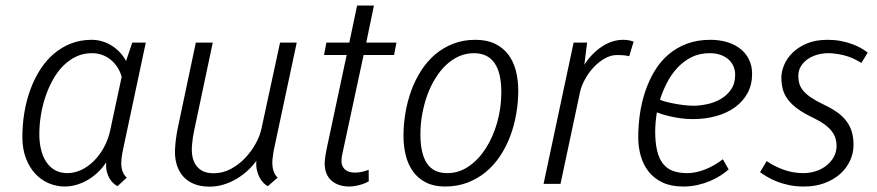

<svg xmlns="http://www.w3.org/2000/svg" viewBox="-20 -678 3234 708"><path d="M318.4 -481.9Q287.1 -481.9 260.5 -469.2Q233.9 -456.5 212.4 -434.6Q190.9 -412.6 174.6 -383.1Q158.2 -353.5 147.2 -320.3Q136.2 -287.1 130.6 -252Q125 -216.8 125 -183.1Q125 -153.8 131.1 -127.7Q137.2 -101.6 149.9 -82Q162.6 -62.5 182.1 -51Q201.7 -39.6 228.5 -39.6Q254.4 -39.6 279.8 -51.5Q305.2 -63.5 326.4 -84.7Q347.7 -106 363.5 -135Q379.4 -164.1 386.7 -198.7L428.7 -395Q417 -434.6 387.5 -458.3Q357.9 -481.9 318.4 -481.9ZM62.5 -172.4Q62.5 -218.3 69.8 -262.7Q77.1 -307.1 91.8 -347.2Q106.4 -387.2 127.9 -420.9Q149.4 -454.6 177.7 -479Q206.1 -503.4 241.2 -517.3Q276.4 -531.2 317.9 -531.2Q337.9 -531.2 356.7 -525.6Q375.5 -520 391.8 -509.8Q408.2 -499.5 421.9 -485.1Q435.5 -470.7 444.8 -453.1L467.8 -521H517.6L434.6 -130.9Q427.7 -100.1 427.2 -78.6Q426.3 -42.5 447.3 -22.9L413.6 8.3Q406.7 5.4 398.9 -1.5Q391.1 -8.3 384.5 -19Q377.9 -29.8 374 -44.7Q370.1 -59.6 371.6 -79.6Q358.4 -59.1 340.8 -42.5Q323.2 -25.9 303.5 -14.4Q283.7 -2.9 262.2 3.4Q240.7 9.8 219.7 9.8Q188 9.8 159.4 -2.4Q130.9 -14.6 109.4 -38.1Q87.9 -61.5 75.2 -95.5Q62.5 -129.4 62.5 -172.4Z M925.3 -85Q911.6 -65.9 892.8 -48.6Q874 -31.2 851.6 -18.1Q829.1 -4.9 804 2.7Q778.8 10.3 752.9 10.3Q719.7 10.3 694.8 0Q669.9 -10.3 653.8 -29.3Q637.7 -48.3 630.4 -75.4Q623 -102.5 626 -136.7Q626.5 -144.5 627.2 -151.6Q627.9 -158.7 628.9 -166Q629.9 -173.3 631.1 -181.4Q632.3 -189.5 634.3 -199.7L702.1 -521H764.6L696.8 -200.7Q692.9 -183.1 691.2 -171.4Q689.5 -159.7 688.5 -147Q686 -125.5 688.7 -106.2Q691.4 -86.9 700.7 -71.8Q710 -56.6 726.3 -47.9Q742.7 -39.1 767.6 -39.1Q801.8 -39.1 831.5 -55.2Q861.3 -71.3 884.3 -95.7Q907.2 -120.1 922.9 -148.7Q938.5 -177.2 943.8 -202.1L1012.7 -521H1074.2L990.2 -127Q989.3 -124 988.5 -117.9Q987.8 -111.8 986.8 -105.2Q985.8 -98.6 985.1 -93.3Q984.4 -87.9 984.4 -85.9Q983.4 -65.4 988 -49.3Q992.7 -33.2 1003.9 -22.9L967.8 8.3Q960.9 5.4 952.9 -2.2Q944.8 -9.8 938.2 -21.5Q931.6 -33.2 927.7 -49.1Q923.8 -64.9 925.3 -85Z M1358.9 -657.7 1330.6 -521H1441.9L1433.1 -475.1H1320.8L1242.7 -111.8Q1240.7 -104 1240 -97.2Q1239.3 -90.3 1239.3 -84.5Q1239.3 -71.8 1243.7 -63.7Q1248 -55.7 1255.1 -50.5Q1262.2 -45.4 1271 -43.5Q1279.8 -41.5 1288.6 -41.5Q1301.3 -41.5 1314.7 -44.4Q1328.1 -47.4 1339.4 -51.8L1339.8 -9.3Q1335.9 -6.8 1328.1 -3.4Q1320.3 0 1310.3 2.9Q1300.3 5.9 1289.3 7.8Q1278.3 9.8 1268.6 9.8Q1227.5 9.8 1202.4 -12Q1177.2 -33.7 1177.2 -77.1Q1177.2 -83 1178.2 -90.6Q1179.2 -98.1 1180.4 -106.2Q1181.6 -114.3 1183.3 -122.6Q1185.1 -130.9 1186.5 -138.2L1258.3 -475.1H1174.8L1183.6 -521H1268.1L1296.9 -657.7Z M1732.9 -531.2Q1775.4 -531.2 1805.4 -516.6Q1835.4 -502 1854.5 -476.6Q1873.5 -451.2 1882.3 -417Q1891.1 -382.8 1891.1 -344.2Q1891.1 -300.8 1883.5 -257.6Q1876 -214.4 1861.1 -175Q1846.2 -135.7 1823.5 -101.8Q1800.8 -67.9 1770.8 -43.2Q1740.7 -18.6 1703.4 -4.4Q1666 9.8 1621.1 9.8Q1580.1 9.8 1550.8 -5.1Q1521.5 -20 1503.2 -45.4Q1484.9 -70.8 1476.3 -104.7Q1467.8 -138.7 1467.8 -176.8Q1467.8 -219.2 1475.1 -262.2Q1482.4 -305.2 1496.8 -344.5Q1511.2 -383.8 1533.2 -418Q1555.2 -452.1 1584.7 -477.3Q1614.3 -502.4 1651.4 -516.8Q1688.5 -531.2 1732.9 -531.2ZM1530.3 -182.6Q1530.3 -111.8 1554.2 -75.7Q1578.1 -39.6 1629.4 -39.6Q1672.4 -39.6 1709 -64.9Q1745.6 -90.3 1772.2 -132.3Q1798.8 -174.3 1813.7 -227.8Q1828.6 -281.2 1828.6 -337.9Q1828.6 -481.9 1727.5 -481.9Q1698.2 -481.9 1672.1 -470.2Q1646 -458.5 1624.3 -437.7Q1602.5 -417 1585 -388.4Q1567.4 -359.9 1555.4 -326.7Q1543.5 -293.5 1536.9 -256.8Q1530.3 -220.2 1530.3 -182.6Z M2300.3 -470.7Q2289.1 -473.6 2276.1 -474.4Q2263.2 -475.1 2255.9 -475.1Q2231.9 -475.1 2209.5 -462.2Q2187 -449.2 2168.5 -429.2Q2149.9 -409.2 2137 -385.3Q2124 -361.3 2119.1 -339.8L2046.9 0H1984.4L2095.2 -521H2145L2134.8 -439.9Q2148.4 -460.4 2164.6 -477.1Q2180.7 -493.7 2199 -505.9Q2217.3 -518.1 2237.3 -524.7Q2257.3 -531.2 2278.8 -531.2Q2291 -531.2 2301.8 -528.8Q2312.5 -526.4 2316.4 -524.4Z M2514.6 -39.6Q2544.4 -39.6 2578.9 -52.7Q2613.3 -65.9 2645.5 -90.8L2667 -53.2Q2654.3 -42 2637 -30.8Q2619.6 -19.5 2598.4 -10.5Q2577.1 -1.5 2552 4.2Q2526.9 9.8 2499 9.8Q2454.6 9.8 2423.1 -5.1Q2391.6 -20 2371.8 -45.2Q2352.1 -70.3 2342.8 -103Q2333.5 -135.7 2333.5 -171.4Q2333.5 -213.9 2339.6 -257.1Q2345.7 -300.3 2359.1 -340.3Q2372.6 -380.4 2393.3 -415.3Q2414.1 -450.2 2443.6 -475.8Q2473.1 -501.5 2512 -516.4Q2550.8 -531.2 2599.6 -531.2Q2633.3 -531.2 2661.4 -522.7Q2689.5 -514.2 2710 -498Q2730.5 -481.9 2741.9 -458.5Q2753.4 -435.1 2753.4 -405.8Q2753.4 -365.7 2736.6 -334.7Q2719.7 -303.7 2690.4 -282.5Q2661.1 -261.2 2621.1 -250Q2581.1 -238.8 2534.7 -238.8Q2511.2 -238.8 2489.3 -241.9Q2467.3 -245.1 2449.5 -249.3Q2431.6 -253.4 2419.2 -257.6Q2406.7 -261.7 2402.3 -263.7Q2400.9 -255.9 2399.7 -246.6Q2398.4 -237.3 2397.7 -228.3Q2397 -219.2 2396.5 -210.7Q2396 -202.1 2396 -195.3Q2396 -151.4 2403.3 -121.6Q2410.6 -91.8 2425.5 -73.5Q2440.4 -55.2 2462.6 -47.4Q2484.9 -39.6 2514.6 -39.6ZM2597.2 -481.9Q2558.6 -481.9 2528.8 -466.6Q2499 -451.2 2476.6 -426.5Q2454.1 -401.9 2438.7 -371.3Q2423.3 -340.8 2413.6 -310.5Q2419.4 -307.1 2433.8 -303.2Q2448.2 -299.3 2466.3 -295.9Q2484.4 -292.5 2503.2 -290.3Q2522 -288.1 2536.6 -288.1Q2559.6 -288.1 2586.7 -293.7Q2613.8 -299.3 2637 -312.5Q2660.2 -325.7 2675.5 -347.7Q2690.9 -369.6 2690.9 -402.3Q2690.9 -418.5 2684.8 -433.1Q2678.7 -447.8 2666.7 -458.5Q2654.8 -469.2 2637.2 -475.6Q2619.6 -481.9 2597.2 -481.9Z M3064.9 -140.6Q3064.9 -154.8 3060.8 -168.2Q3056.6 -181.6 3046.9 -194.3Q3037.1 -207 3020.5 -219.2Q3003.9 -231.4 2978.5 -243.7Q2943.8 -260.3 2921.4 -276.6Q2898.9 -293 2885.5 -310.8Q2872.1 -328.6 2866.7 -348.6Q2861.3 -368.7 2861.3 -392.1Q2861.3 -413.6 2871.3 -438Q2881.3 -462.4 2902.1 -483.2Q2922.9 -503.9 2955.1 -517.6Q2987.3 -531.2 3031.7 -531.2Q3057.1 -531.2 3079.3 -527.1Q3101.6 -522.9 3120.4 -516.1Q3139.2 -509.3 3154.1 -501Q3168.9 -492.7 3179.7 -483.9L3156.2 -445.8Q3124.5 -466.3 3092 -474.1Q3059.6 -481.9 3034.2 -481.9Q3013.7 -481.9 2993.9 -476.3Q2974.1 -470.7 2958.5 -460Q2942.9 -449.2 2933.3 -433.6Q2923.8 -418 2923.8 -398.4Q2923.8 -381.8 2928.2 -367.9Q2932.6 -354 2943.4 -341.8Q2954.1 -329.6 2971.4 -317.9Q2988.8 -306.2 3014.6 -293.9Q3042.5 -280.8 3063.7 -266.4Q3085 -252 3099.1 -234.1Q3113.3 -216.3 3120.4 -194.1Q3127.4 -171.9 3127.4 -143.6Q3127.4 -113.8 3114.7 -85.9Q3102.1 -58.1 3078.4 -36.9Q3054.7 -15.6 3020.8 -2.9Q2986.8 9.8 2944.3 9.8Q2914.1 9.8 2888.9 4.4Q2863.8 -1 2843.8 -9Q2823.7 -17.1 2808.3 -26.4Q2793 -35.6 2782.7 -43L2807.1 -84Q2833.5 -65.4 2868.7 -52.5Q2903.8 -39.6 2942.9 -39.6Q2965.3 -39.6 2987.1 -46.4Q3008.8 -53.2 3026.1 -66.4Q3043.5 -79.6 3054.2 -98.4Q3064.9 -117.2 3064.9 -140.6Z"/></svg>

Font: Ufes Sans Light
Style: Italic
Weight: 200
Designer: Ricardo Esteves & Thais Bronze
Foundry: ProDesignUfes - Ricardo Esteves, Thais Bronze
Version: Version 2.0